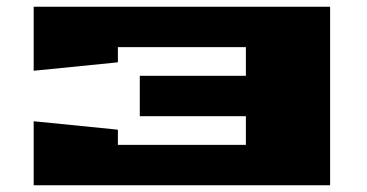

<svg xmlns="http://www.w3.org/2000/svg" viewBox="-20 -550 1090 570"><path d="M80 0V-190L330 -165V-120H710V-205H395V-325H710V-410H330V-365L80 -340V-530H960V0Z"/></svg>

Font: Stalin One
Style: Regular
Weight: 400
Designer: Jovanny Lemonad
Foundry: Alexey Maslov, Jovanny Lemonad
Version: Version 3.002; ttfautohint (v0.91) -l 8 -r 50 -G 200 -x 0 -w